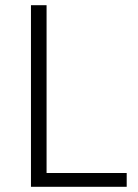

<svg xmlns="http://www.w3.org/2000/svg" viewBox="-20 -718 531 738"><path d="M467 0V-53H159V-698H99V0Z"/></svg>

Font: IBM Plex Arabic Light
Style: Regular
Weight: 300
Designer: Mike Abbink, Paul van der Laan, Pieter van Rosmalen, Wael Morcos, Khajak Apelian
Foundry: Bold Monday
Version: Version 1.0